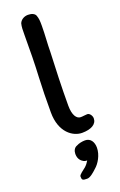

<svg xmlns="http://www.w3.org/2000/svg" viewBox="-173 -721 630 1007"><g transform="rotate(-20 141.5 -218.0)"><path d="M165 -155C165 -256 169 -364 173 -452C173 -498 178 -544 178 -598C178 -625 177 -637 171 -654C166 -669 147 -675 129 -675C110 -675 90 -666 81 -646C76 -628 76 -607 76 -583C76 -496 75 -421 71 -346C68 -287 67 -228 67 -153C67 -40 135 4 185 4C235 4 268 -14 268 -47C268 -62 256 -79 243 -79C231 -79 220 -76 206 -76C183 -76 165 -102 165 -155ZM160 149C153 161 146 170 136 179C123 190 98 206 98 216C98 236 102 239 128 239C144 239 165 221 183 204C206 185 231 144 231 103C231 72 216 46 185 46C169 46 149 50 137 57C121 62 113 79 113 96C113 128 132 140 141 145C147 149 160 149 160 149Z"/></g></svg>

Font: Itim
Style: Regular
Weight: 400
Designer: CadsonDemak Team
Foundry: Pablo Impallari
Version: Version 1.002;PS 001.002;hotconv 1.0.88;makeotf.lib2.5.64775